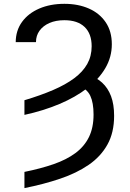

<svg xmlns="http://www.w3.org/2000/svg" viewBox="-20 -757 668 990"><path d="M106 -164.6V-240.2Q189.5 -265.1 254.2 -293Q318.8 -320.8 363 -353.8Q407.2 -386.7 429.9 -427.2Q452.6 -467.8 452.6 -518.6Q452.6 -583 416.3 -617.9Q379.9 -652.8 312 -652.8Q267.6 -652.8 234.9 -638.4Q202.1 -624 183.8 -598.6Q165.5 -573.2 165.5 -539.6H61Q61.5 -600.1 93.8 -644.3Q126 -688.5 182.6 -712.9Q239.3 -737.3 312 -737.3Q382.8 -737.3 438 -713.1Q493.2 -689 524.9 -642.3Q556.6 -595.7 556.6 -528.8Q556.6 -462.9 523.2 -405.8Q489.7 -348.6 429.2 -302Q368.7 -255.4 286.4 -220.7Q204.1 -186 106 -164.6ZM386.7 -314 435.5 -371.6Q477.1 -357.9 506.8 -330.6Q536.6 -303.2 552.5 -261.2Q568.4 -219.2 568.4 -159.7Q568.4 -73.2 533.9 -11.5Q499.5 50.3 437.3 93Q375 135.7 290.5 164.3Q206.1 192.9 106 212.9V129.4Q190.4 112.3 256.6 89.4Q322.8 66.4 368.7 32.5Q414.6 -1.5 438.5 -50Q462.4 -98.6 462.4 -166.5Q462.4 -227.1 445.6 -262.9Q428.7 -298.8 386.7 -314Z"/></svg>

Font: Inter 17pt
Style: Regular
Weight: 400
Version: Version 4.001;git-66647c0bb